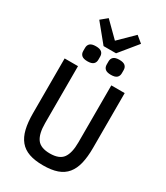

<svg xmlns="http://www.w3.org/2000/svg" viewBox="-261 -1197 1141 1318"><g transform="rotate(30 309.5 -538.5)"><path d="M177 -698V-246Q177 -162 206 -122Q235 -82 309 -82Q383 -82 412 -122Q441 -162 441 -246V-698H547V-263Q547 -192 534.5 -140Q522 -88 494 -54Q466 -20 420.5 -4Q375 12 309 12Q243 12 197.5 -4Q152 -20 124 -54Q96 -88 83.5 -140Q71 -192 71 -263V-698ZM260 -905 144 -1047 195 -1089 309 -976 424 -1089 475 -1047 359 -905ZM216 -759Q184 -759 170 -771.5Q156 -784 156 -806V-831Q156 -853 170 -865.5Q184 -878 216 -878Q248 -878 262 -865.5Q276 -853 276 -831V-806Q276 -784 262 -771.5Q248 -759 216 -759ZM402 -759Q370 -759 356 -771.5Q342 -784 342 -806V-831Q342 -853 356 -865.5Q370 -878 402 -878Q434 -878 448 -865.5Q462 -853 462 -831V-806Q462 -784 448 -771.5Q434 -759 402 -759Z"/></g></svg>

Font: IBM Plex Sans Cond Medm
Style: Regular
Weight: 500
Width: 3
Designer: Mike Abbink, Paul van der Laan, Pieter van Rosmalen
Foundry: Bold Monday
Version: Version 1.3